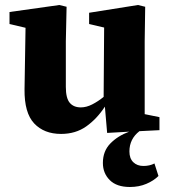

<svg xmlns="http://www.w3.org/2000/svg" viewBox="-20 -520 678 767"><path d="M408 11 399 -94Q367 -45 324.5 -15Q282 15 224 15Q156 15 116.5 -27Q77 -69 78 -163L82 -409L18 -424V-472L217 -500L246 -493L243 -355V-173Q243 -128 258.5 -109.5Q274 -91 303 -91Q325 -91 348.5 -103Q372 -115 394 -133L396 -410L336 -424V-469L531 -500L560 -493L558 -355V-64L617 -52V0L537 4Q497 35 497 85Q497 113 512.5 128Q528 143 553 143Q578 143 597 133L613 183Q594 202 564.5 214.5Q535 227 499 227Q446 227 418.5 199.5Q391 172 391 131Q391 84 420.5 53.5Q450 23 496 6Z"/></svg>

Font: Source Serif 4 SmText
Style: Bold
Weight: 700
Designer: Frank Grießhammer
Foundry: Adobe
Version: Version 4.005;hotconv 1.1.0;makeotfexe 2.6.0